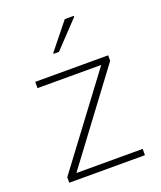

<svg xmlns="http://www.w3.org/2000/svg" viewBox="-138 -832 772 920"><g transform="rotate(-20 248.0 -372.0)"><path d="M55 0V-28L392 -478H67V-510H439V-482L103 -32H441V0ZM196 -606V-611L303 -744H349V-739L223 -606Z"/></g></svg>

Font: Saira Thin
Style: Regular
Weight: 100
Designer: Hector Gatti with collaboration of the Omnibus-Type team
Foundry: Omnibus-Type
Version: Version 1.101